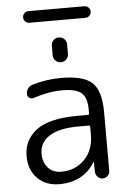

<svg xmlns="http://www.w3.org/2000/svg" viewBox="-60 -950 652 981"><g transform="rotate(-5 266.5 -459.5)"><path d="M227.5 -671.9V-720.7Q227.5 -737.3 238.8 -748.5Q250 -759.8 266.6 -759.8Q283.2 -759.8 294.4 -748.5Q305.7 -737.3 305.7 -720.7V-671.9Q305.7 -655.3 294.4 -644Q283.2 -632.8 266.6 -632.8Q250 -632.8 238.8 -644Q227.5 -655.3 227.5 -671.9ZM123 -847.7Q111.3 -847.7 102.5 -856.4Q93.8 -865.2 93.8 -877.4Q93.8 -889.6 102.5 -898.4Q111.3 -907.2 123 -907.2H410.2Q422.9 -907.2 431.6 -898.4Q440.4 -889.6 440.4 -877.4Q440.4 -865.2 431.6 -856.4Q422.9 -847.7 410.2 -847.7ZM378.9 -352.5Q386.7 -352.5 386.7 -359.4V-379.9Q386.7 -440.4 358.9 -464.8Q331.1 -489.3 259.8 -489.3Q190.4 -489.3 111.3 -462.9Q99.6 -459 89.4 -466.3Q79.1 -473.6 79.1 -486.3Q79.1 -502 88.4 -514.6Q97.7 -527.3 112.3 -531.2Q185.5 -552.7 259.8 -552.7Q375 -552.7 419.4 -510.7Q463.9 -468.8 463.9 -359.4V-58.6Q463.9 -43.9 453.1 -33.2Q442.4 -22.5 427.7 -22.5Q413.1 -22.5 402.3 -33.2Q391.6 -43.9 390.6 -58.6L389.6 -110.4Q389.6 -111.3 388.7 -111.3Q387.7 -111.3 387.7 -110.4Q328.1 -12.7 204.1 -12.7Q135.7 -12.7 92.8 -55.7Q49.8 -98.6 49.8 -169.9Q49.8 -252.9 115.7 -302.7Q181.6 -352.5 327.1 -352.5ZM386.7 -291Q386.7 -297.9 378.9 -297.9H327.1Q228.5 -297.9 177.7 -265.6Q127 -233.4 127 -175.8Q127 -130.9 152.3 -103Q177.7 -75.2 219.7 -75.2Q292 -75.2 339.4 -123.5Q386.7 -171.9 386.7 -250Z"/></g></svg>

Font: Gen Jyuu Gothic P Normal
Style: Regular
Weight: 300
Designer: [Source Han Sans]
Ryoko NISHIZUKA  (kana & ideographs); Paul D. Hunt (Latin, Greek & Cyrillic); Wenlong ZHANG  (bopomofo
Version: Version 1.002.20150607